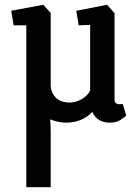

<svg xmlns="http://www.w3.org/2000/svg" viewBox="-20 -509 586 803"><path d="M90 274V-403H37L27 -464L161 -489L192 -455V-149Q194 -129 202 -115.5Q210 -102 221.5 -94Q233 -86 246.5 -83Q260 -80 271 -80Q297 -80 322 -94.5Q347 -109 357 -130V-405L309 -403L299 -464L428 -489L459 -454V-95Q459 -82 465 -77.5Q471 -73 477 -73Q483 -73 487 -73.5Q491 -74 493 -75L508 -26Q502 -19 484 -7.5Q466 4 438 4Q414 4 395 -7Q376 -18 366 -41Q345 -18 316.5 -7Q288 4 257 4Q240 4 223 0.5Q206 -3 190 -10Q191 2 191.5 17.5Q192 33 192 46V274Z"/></svg>

Font: Kreon Light Medium
Style: Regular
Weight: 500
Version: Version 2.002